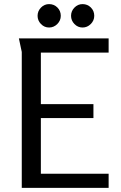

<svg xmlns="http://www.w3.org/2000/svg" viewBox="-20 -915 589 935"><path d="M72 -728H509V-659H179V-408H435V-340H179V-69H509V0H86V-662ZM276 -838Q276 -815 259 -798Q242 -781 219 -781Q196 -781 179.5 -798Q163 -815 163 -838Q163 -861 179.5 -878Q196 -895 219 -895Q243 -895 259.5 -878.5Q276 -862 276 -838ZM439 -838Q439 -815 422 -798Q405 -781 382 -781Q359 -781 342.5 -798Q326 -815 326 -838Q326 -861 342.5 -878Q359 -895 382 -895Q406 -895 422.5 -878.5Q439 -862 439 -838Z"/></svg>

Font: Rosario Light Light
Style: Regular
Weight: 300
Version: Version 1.101; ttfautohint (v1.8.1.43-b0c9)